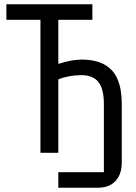

<svg xmlns="http://www.w3.org/2000/svg" viewBox="-20 -718 640 902"><path d="M254 91H468V-230Q468 -300 442.5 -332.5Q417 -365 361 -365Q333 -365 304 -359.5Q275 -354 254 -345V0H170V-625H10V-698H414V-625H254V-419H259Q316 -438 364 -438Q430 -438 472 -414Q514 -390 533 -344Q552 -298 552 -230V46Q552 100 523 132Q494 164 438 164H254Z"/></svg>

Font: iA Writer Mono V
Style: Regular
Weight: 400
Designer: Mike Abbink, Paul van der Laan, Pieter van Rosmalen
Foundry: Bold Monday
Version: Version 2.000